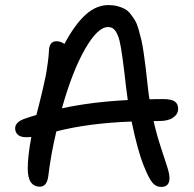

<svg xmlns="http://www.w3.org/2000/svg" viewBox="-20 -776 766 760"><path d="M83 -232.9Q62 -232.9 51 -242.4Q40 -252 40 -268.1Q40 -292 75.2 -305.2Q96.7 -313 124 -320.8Q126 -327.6 134.5 -361.6Q143.1 -395.5 145.5 -406.5Q147.9 -417.5 154.5 -446Q161.1 -474.6 163.8 -491.2Q166.5 -507.8 169.7 -531.5Q172.9 -555.2 173.8 -576.2Q175.3 -612.8 204.1 -612.8Q219.7 -612.8 234.9 -602.1Q276.9 -680.2 319.1 -718Q361.3 -755.9 409.2 -755.9Q428.7 -755.9 444.6 -751.7Q460.4 -747.6 472.9 -741.2Q485.4 -734.9 495.8 -721.7Q506.3 -708.5 514.2 -695.6Q522 -682.6 528.6 -659.7Q535.2 -636.7 539.8 -616.9Q544.4 -597.2 549.1 -564.2Q553.7 -531.2 557.1 -504.2Q560.5 -477.1 564.9 -434.1Q568.4 -400.4 571.8 -382.8Q588.9 -383.8 625 -383.8Q658.7 -383.8 671.9 -374.3Q685.1 -364.7 685.1 -345.2Q685.1 -324.2 665.3 -310.5Q645.5 -296.9 609.9 -296.9H587.9Q599.6 -245.1 616 -195.1Q632.3 -145 641.6 -116.5Q650.9 -87.9 650.9 -70.8Q650.9 -36.1 618.2 -36.1Q596.7 -36.1 582.3 -54.2Q567.9 -72.3 549.8 -118.2Q525.4 -176.3 501 -294.9Q330.1 -288.6 203.1 -255.9Q181.6 -167 170.9 -77.1Q165 -37.1 138.2 -37.1Q89.8 -37.1 89.8 -108.9Q89.8 -157.7 104 -233.9Q97.2 -232.9 83 -232.9ZM407.2 -668.9Q366.7 -668.9 316.7 -582Q266.6 -495.1 225.1 -347.2Q341.8 -372.6 485.8 -379.9Q483.9 -392.1 479 -431.2Q462.9 -577.1 453.1 -614.7Q441.4 -661.1 418.5 -667.5Q413.1 -668.9 407.2 -668.9Z"/></svg>

Font: Shantell Sans Bouncy
Style: Regular
Weight: 400
Designer: Stephen Nixon, Anya Danilova, Shantell Martin
Foundry: Arrow Type
Version: Version 1.006;[9816181b4]